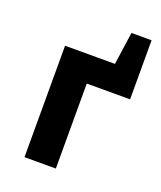

<svg xmlns="http://www.w3.org/2000/svg" viewBox="-115 -665 619 740"><g transform="rotate(20 194.5 -295.5)"><path d="M379.4 -348.6H201.7V0H73.2V-457H277.8L296.9 -590.8H379.4Z"/></g></svg>

Font: PT Astra Sans
Style: Bold
Weight: 700
Designer: A.Korolkova, I. Chaeva
Foundry: ParaType Ltd
Version: Version 1.001; ttfautohint (v1.6)